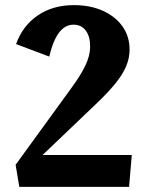

<svg xmlns="http://www.w3.org/2000/svg" viewBox="-20 -730 586 750"><path d="M55.4 0 41 -86.3 254.6 -380.4Q293.9 -433.4 313 -473Q332.1 -512.6 332.1 -548.2Q332.1 -588.1 314.8 -610.9Q297.5 -633.6 267.1 -633.6Q234.8 -633.6 211.3 -603.5Q187.8 -573.3 172.3 -509L42.8 -557.8Q68.6 -629.8 127.7 -669.9Q186.7 -710 268.3 -710Q333.2 -710 382.3 -687.6Q431.4 -665.3 458.8 -626.4Q486.2 -587.4 486.2 -536.1Q486.2 -503.4 472.7 -471.1Q459.2 -438.8 429.8 -402.8Q400.4 -366.7 352.2 -321.1L107.9 -87.8L90.9 -124.5H494.8L484.2 0Z"/></svg>

Font: Sutasoma
Style: Regular
Weight: 400
Designer: Izhar Fathurrohim, Akbar Rohmanto, Arusyal Khofiqoini
Foundry: Kiwari Kolektiv
Version: Version 1.102